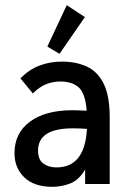

<svg xmlns="http://www.w3.org/2000/svg" viewBox="-20 -711 490 742"><path d="M182 11Q112 11 74 -25.5Q36 -62 36 -119Q36 -197 96 -241Q156 -285 260 -285Q271 -285 285.5 -284.5Q300 -284 315 -283Q310 -350 284.5 -373Q259 -396 213 -396Q184 -396 158 -385.5Q132 -375 107 -350L59 -408Q92 -442 132.5 -457.5Q173 -473 219 -473Q273 -473 315 -454Q357 -435 380.5 -388Q404 -341 404 -256V0H309V-56Q286 -16 252.5 -2.5Q219 11 182 11ZM127 -129Q127 -94 147.5 -79Q168 -64 198 -64Q308 -64 316 -213Q302 -214 287.5 -214.5Q273 -215 261 -215Q127 -215 127 -129ZM210 -503 163 -531 238 -691 308 -645Z"/></svg>

Font: Inconsolata SemiCondensed SemiBold
Style: Regular
Weight: 600
Width: 4
Monospace: yes
Designer: Raph Levien, Cyreal, Brenton Simpson
Foundry: Raph Levien, Cyreal, Google
Version: Version 3.001; ttfautohint (v1.8.2.53-6de2)